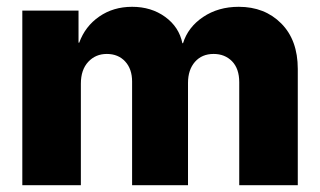

<svg xmlns="http://www.w3.org/2000/svg" viewBox="-20 -547 945 567"><path d="M45.9 0V-515.6H211.9V-420.9H213.9Q231.4 -469.2 272.9 -498Q314.5 -526.9 370.1 -526.9Q426.8 -526.9 467.8 -497.1Q508.8 -467.3 518.6 -419.4H520.5Q535.2 -466.8 579.8 -496.8Q624.5 -526.9 685.1 -526.9Q761.7 -526.9 810.5 -477.8Q859.4 -428.7 859.4 -343.3V0H686.5V-304.2Q686.5 -344.2 665.3 -366Q644 -387.7 610.8 -387.7Q576.2 -387.7 555.7 -364.3Q535.2 -340.8 535.2 -302.2V0H370.1V-306.2Q370.1 -343.3 349.6 -365.5Q329.1 -387.7 295.4 -387.7Q262.2 -387.7 240.5 -364.3Q218.8 -340.8 218.8 -299.8V0Z"/></svg>

Font: Inter Display Extra Bold
Style: Regular
Weight: 800
Designer: Rasmus Andersson
Foundry: rsms
Version: Version 4.000;git-4fc901f